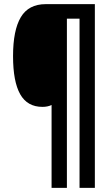

<svg xmlns="http://www.w3.org/2000/svg" viewBox="-20 -780 540 927"><path d="M438 127H364V-690H303V127H229V-273Q210 -264 185 -264Q112 -264 77.5 -325Q43 -386 43 -509Q43 -634 80.5 -697Q118 -760 201 -760H438Z"/></svg>

Font: Noto Sans Khmer UI ExtraCondensed
Style: Bold
Weight: 700
Width: 2
Designer: Danh Hong and the Monotype Design Team
Foundry: Monotype Imaging Inc.
Version: Version 2.002; ttfautohint (v1.8.4.7-5d5b)